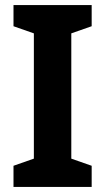

<svg xmlns="http://www.w3.org/2000/svg" viewBox="-20 -734 413 754"><path d="M340 0H33V-83L113 -111V-603L33 -631V-714H340V-631L260 -603V-111L340 -83Z"/></svg>

Font: Noto Sans Khmer UI SemiCondensed
Style: Bold
Weight: 700
Width: 4
Designer: Danh Hong and the Monotype Design Team
Foundry: Monotype Imaging Inc.
Version: Version 2.002; ttfautohint (v1.8.4.7-5d5b)